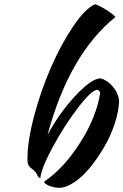

<svg xmlns="http://www.w3.org/2000/svg" viewBox="-20 -853 584 909"><path d="M189 6.8Q282.2 -55.7 359.6 -177.7Q437 -299.8 454.1 -412.1Q454.1 -417 450.2 -421.9Q446.3 -426.8 440.9 -428.2Q414.1 -427.2 350.1 -344Q286.1 -260.7 231 -159.2Q175.8 -57.6 170.9 -9.8Q166.5 -9.8 161.6 -15.4Q156.7 -21 153.8 -29.8Q150.4 -39.6 130.9 -54.2Q117.7 -63.5 113.8 -73.2Q109.9 -81.1 109.9 -99.1Q109.9 -185.5 142.1 -306.2Q174.3 -426.8 221.7 -534.9Q269 -643.1 326.4 -728Q383.8 -813 430.2 -833Q449.7 -827.1 482.2 -806.9Q514.6 -786.6 526.9 -772.9Q307.6 -595.7 205.1 -214.8Q261.7 -319.3 337.9 -400.6Q414.1 -481.9 456.1 -481.9Q488.3 -473.6 513.9 -443.4Q539.6 -413.1 543.9 -377.9Q543 -328.6 523.9 -270Q504.9 -211.4 474.1 -158.4Q443.4 -105.5 407.2 -61Q371.1 -16.6 331.8 9.8Q292.5 36.1 259.8 36.1Q236.3 36.1 212.6 26.4Q189 16.6 189 6.8Z"/></svg>

Font: Kaushan Script
Style: Regular
Weight: 400
Designer: Pablo Impallari
Foundry: Pablo Impallari
Version: Version 1.002